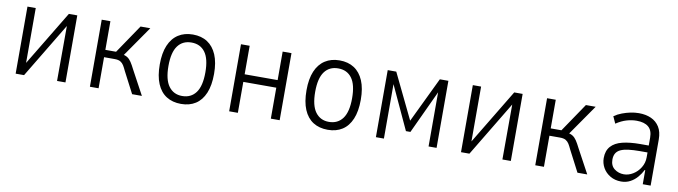

<svg xmlns="http://www.w3.org/2000/svg" viewBox="-31 -944 4916 1393"><g transform="rotate(10 2427.5 -247.5)"><path d="M90 0V-494H151V-80H145L395 -494H457V0H395L396 -415H402L152 0Z M637 0V-494H701V-283H780L923 -494H995L831 -258L820 -274Q849 -270 865.5 -259.5Q882 -249 895 -229.5Q908 -210 925 -176L1020 0H948L867 -156Q856 -180 846.5 -195.5Q837 -211 822 -220Q807 -229 779 -229H701V0Z M1309 8Q1246 8 1201 -20.5Q1156 -49 1132 -106Q1108 -163 1108 -248Q1108 -332 1132 -388.5Q1156 -445 1201 -474Q1246 -503 1308 -503Q1371 -503 1415.5 -474Q1460 -445 1484 -388.5Q1508 -332 1508 -248Q1508 -163 1484 -106Q1460 -49 1415.5 -20.5Q1371 8 1309 8ZM1307 -50Q1372 -50 1408 -98.5Q1444 -147 1444 -248Q1444 -348 1408.5 -396Q1373 -444 1308 -444Q1243 -444 1207.5 -396Q1172 -348 1172 -248Q1172 -147 1208 -98.5Q1244 -50 1307 -50Z M1663 0V-494H1727V-284H1970V-494H2035V0H1970V-228H1727V0Z M2390 8Q2327 8 2282 -20.5Q2237 -49 2213 -106Q2189 -163 2189 -248Q2189 -332 2213 -388.5Q2237 -445 2282 -474Q2327 -503 2389 -503Q2452 -503 2496.5 -474Q2541 -445 2565 -388.5Q2589 -332 2589 -248Q2589 -163 2565 -106Q2541 -49 2496.5 -20.5Q2452 8 2390 8ZM2388 -50Q2453 -50 2489 -98.5Q2525 -147 2525 -248Q2525 -348 2489.5 -396Q2454 -444 2389 -444Q2324 -444 2288.5 -396Q2253 -348 2253 -248Q2253 -147 2289 -98.5Q2325 -50 2388 -50Z M2744 0V-494H2807L2968 -161L3128 -494H3191V0H3132V-401H3133L2984 -81H2951L2803 -401V0Z M3371 0V-494H3432V-80H3426L3676 -494H3738V0H3676L3677 -415H3683L3433 0Z M3918 0V-494H3982V-283H4061L4204 -494H4276L4112 -258L4101 -274Q4130 -270 4146.5 -259.5Q4163 -249 4176 -229.5Q4189 -210 4206 -176L4301 0H4229L4148 -156Q4137 -180 4127.5 -195.5Q4118 -211 4103 -220Q4088 -229 4060 -229H3982V0Z M4551 8Q4506 8 4471 -12.5Q4436 -33 4417 -66.5Q4398 -100 4398 -138Q4398 -192 4427 -224.5Q4456 -257 4510.5 -270.5Q4565 -284 4642 -284H4715V-233H4648Q4600 -233 4564.5 -228.5Q4529 -224 4506.5 -213.5Q4484 -203 4473 -184.5Q4462 -166 4462 -138Q4462 -93 4492 -70Q4522 -47 4562 -47Q4596 -47 4629 -67Q4662 -87 4683 -121.5Q4704 -156 4704 -197V-342Q4704 -396 4674 -421Q4644 -446 4587 -446Q4551 -446 4513.5 -435Q4476 -424 4437 -398L4414 -449Q4440 -467 4470.5 -478.5Q4501 -490 4532 -496.5Q4563 -503 4594 -503Q4645 -503 4684 -485.5Q4723 -468 4745.5 -432Q4768 -396 4768 -340V0H4710V-104H4706Q4692 -76 4670 -50Q4648 -24 4618 -8Q4588 8 4551 8Z"/></g></svg>

Font: Nunito Sans 7pt Condensed Light
Style: Regular
Weight: 300
Width: 3
Designer: Vernon Adams
Foundry: Vernon Adams
Version: Version 3.101;gftools[0.9.27]